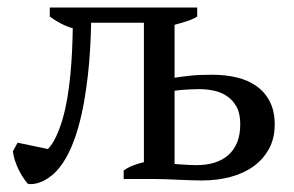

<svg xmlns="http://www.w3.org/2000/svg" viewBox="-20 -467 767 501"><path d="M105 -78.1Q117.2 -90.8 126.7 -111.3Q136.2 -131.8 143.6 -157.2Q150.9 -182.6 155.8 -211.7Q160.6 -240.7 163.6 -271.5Q166.5 -302.2 168 -333.3Q169.4 -364.3 169.9 -393.1Q152.3 -398.4 137 -406.7Q121.6 -415 109.9 -423.8V-447.3H494.6V-423.8Q484.9 -417.5 468.8 -412.1Q452.6 -406.7 435.5 -402.3V-264.2Q450.7 -266.6 474.4 -269.3Q498 -272 534.2 -272Q567.9 -272 597.7 -264.9Q627.4 -257.8 649.4 -242.2Q671.4 -226.6 684.1 -201.9Q696.8 -177.2 696.8 -142.1Q696.8 -105.5 681.6 -78.1Q666.5 -50.8 640.9 -32.5Q615.2 -14.2 580.6 -5.1Q545.9 3.9 507.3 3.9Q495.6 3.9 480.5 3.4Q465.3 2.9 448.5 2.2Q431.6 1.5 414.1 0.7Q396.5 0 379.4 0H302.7V-22Q313.5 -29.8 326.4 -34.9Q339.4 -40 355.5 -43.9V-407.7H217.8Q217.3 -376.5 215.3 -341.8Q213.4 -307.1 209.5 -272Q205.6 -236.8 199.5 -202.1Q193.4 -167.5 184.6 -136Q175.8 -104.5 163.6 -77.4Q151.4 -50.3 135.7 -30.3Q126 -18.1 115.2 -9.3Q104.5 -0.5 93.5 4.9Q82.5 10.3 72 12.2Q61.5 14.2 52.7 12.7Q45.9 4.9 39.3 -5.4Q32.7 -15.6 27.3 -27.1Q22 -38.6 18.3 -50.3Q14.6 -62 13.7 -72.3L25.9 -94.7ZM435.5 -39.1Q441.4 -38.6 449 -38.1Q456.5 -37.6 464.4 -37.1Q472.2 -36.6 479.5 -36.4Q486.8 -36.1 492.7 -36.1Q519 -36.1 540 -42.7Q561 -49.3 575.9 -62.5Q590.8 -75.7 598.9 -95.7Q606.9 -115.7 606.9 -143.1Q606.9 -170.9 597.2 -188.5Q587.4 -206.1 572 -216.3Q556.6 -226.6 537.8 -230.5Q519 -234.4 500.5 -234.4Q494.6 -234.4 486.3 -234.1Q478 -233.9 469.2 -233.4Q460.4 -232.9 451.7 -232.2Q442.9 -231.4 435.5 -230Z"/></svg>

Font: PT Astra Serif
Style: Regular
Weight: 400
Designer: A.Korolkova, I. Chaeva
Foundry: ParaType Ltd
Version: Version 1.002